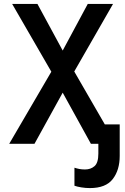

<svg xmlns="http://www.w3.org/2000/svg" viewBox="-20 -734 640 980"><path d="M27 0 242 -368 42 -714H171L300 -476L428 -714H557L359 -369L515 -99H591V62Q591 134 555.5 180Q520 226 439 226Q417 226 395.5 222.5Q374 219 360 214V122Q372 126 385 128.5Q398 131 414 131Q443 131 462.5 114Q482 97 482 50V0H444L300 -261L156 0Z"/></svg>

Font: Noto Sans Mono SemiBold
Style: Regular
Weight: 600
Designer: Monotype Design Team
Foundry: Monotype Imaging Inc.
Version: Version 2.014; ttfautohint (v1.8.4.7-5d5b)